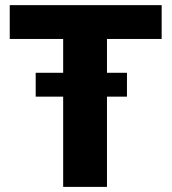

<svg xmlns="http://www.w3.org/2000/svg" viewBox="-20 -731 671 751"><path d="M476.6 -446.3V-353H398.4V0H227.1V-353H119.6V-446.3H227.1V-578.6H18.1V-710.9H612.3V-578.6H398.4V-446.3Z"/></svg>

Font: Vazirmatn RD UI FD Black
Style: Regular
Weight: 900
Designer: Saber Rastikerdar
Foundry: Saber Rastikerdar
Version: Version 33.003